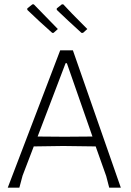

<svg xmlns="http://www.w3.org/2000/svg" viewBox="-20 -873 607 893"><path d="M249 -738 229 -720H223Q163 -773 107 -827V-834L131 -853H137Q138 -852 249 -738ZM386 -738 366 -720H359Q294 -779 244 -827V-834L268 -853H274Q301 -823 386 -738ZM319 -639 542 0H488L474 -54L425 -192L274 -194L137 -192L85 -56L70 0H16L260 -639ZM285 -579 155 -238 280 -237 410 -238 291 -579Z"/></svg>

Font: Alegreya Sans Light
Style: Regular
Weight: 300
Designer: Juan Pablo del Peral
Foundry: Huerta Tipografica
Version: Version 2.007